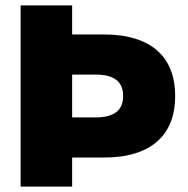

<svg xmlns="http://www.w3.org/2000/svg" viewBox="-20 -688 692 708"><path d="M626 -334C626 -474 542 -561 362 -561H246V-668H56V0H246V-107H362C542 -107 626 -194 626 -334ZM434 -334C434 -278 397 -255 332 -255H246V-413H332C397 -413 434 -390 434 -334Z"/></svg>

Font: Gantari Black
Style: Regular
Weight: 900
Designer: Anugrah Pasau
Foundry: Lafontype
Version: Version 1.000